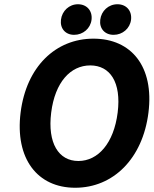

<svg xmlns="http://www.w3.org/2000/svg" viewBox="-20 -860 723 904"><path d="M334 24C513 24 652 -113 679 -330C706 -546 599 -678 420 -678C242 -678 104 -546 77 -330C50 -113 156 24 334 24ZM349 -102C256 -102 203 -186 221 -330C239 -473 312 -552 405 -552C498 -552 552 -473 534 -330C516 -186 442 -102 349 -102ZM329 -696C371 -696 406 -726 411 -767C416 -809 389 -840 347 -840C306 -840 272 -809 267 -767C262 -726 288 -696 329 -696ZM515 -696C557 -696 592 -726 597 -767C602 -809 575 -840 533 -840C491 -840 457 -809 452 -767C447 -726 473 -696 515 -696Z"/></svg>

Font: Falling Sky
Style: BdObl
Weight: 700
Designer: Paul D. Hunt
Foundry: Adobe Systems Incorporated
Version: Version 1.02